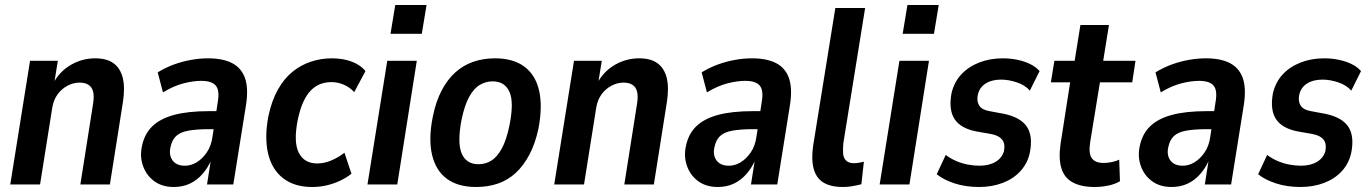

<svg xmlns="http://www.w3.org/2000/svg" viewBox="-20 -737 5470 767"><path d="M21 0 100 -494H211L196 -401H191Q217 -451 262.5 -477.5Q308 -504 360 -504Q407 -504 434 -484Q461 -464 470.5 -425.5Q480 -387 471 -329L419 0H301L351 -317Q357 -352 352 -371Q347 -390 333 -398.5Q319 -407 298 -407Q273 -407 249.5 -394.5Q226 -382 210 -360Q194 -338 189 -308L140 0Z M674 10Q628 10 596.5 -13Q565 -36 551.5 -73.5Q538 -111 547 -153Q557 -202 588.5 -232.5Q620 -263 675.5 -278Q731 -293 815 -293H860L850 -221H816Q765 -221 732.5 -215Q700 -209 683.5 -193.5Q667 -178 661 -149Q654 -117 669.5 -96Q685 -75 719 -75Q743 -75 765.5 -88.5Q788 -102 806 -128Q824 -154 829 -192L850 -330Q858 -376 842 -395Q826 -414 784 -414Q752 -414 713 -404Q674 -394 631 -368L610 -448Q643 -468 676.5 -480Q710 -492 744.5 -498Q779 -504 811 -504Q870 -504 907 -485Q944 -466 958.5 -425.5Q973 -385 963 -319L912 0H807L823 -102H826Q811 -67 788.5 -41.5Q766 -16 737.5 -3Q709 10 674 10Z M1227 10Q1156 10 1111 -25Q1066 -60 1051 -123.5Q1036 -187 1052 -272Q1065 -334 1089.5 -378Q1114 -422 1147.5 -449.5Q1181 -477 1221.5 -490.5Q1262 -504 1306 -504Q1351 -504 1386 -490.5Q1421 -477 1440 -453L1395 -369Q1378 -388 1354 -398.5Q1330 -409 1304 -409Q1281 -409 1260.5 -401.5Q1240 -394 1222.5 -376.5Q1205 -359 1191.5 -329.5Q1178 -300 1169 -256Q1152 -168 1174 -126Q1196 -84 1247 -84Q1275 -84 1303.5 -96Q1332 -108 1356 -127L1384 -43Q1364 -27 1338.5 -15Q1313 -3 1285 3.5Q1257 10 1227 10Z M1540 -602 1559 -717H1684L1665 -602ZM1448 0 1527 -494H1645L1567 0Z M1882 10Q1810 10 1765.5 -22.5Q1721 -55 1706 -118.5Q1691 -182 1709 -271Q1721 -331 1744 -375Q1767 -419 1798.5 -447.5Q1830 -476 1870 -490Q1910 -504 1958 -504Q2030 -504 2074.5 -471Q2119 -438 2133.5 -375.5Q2148 -313 2131 -223Q2118 -163 2095 -119.5Q2072 -76 2041 -47Q2010 -18 1970 -4Q1930 10 1882 10ZM1891 -81Q1920 -81 1943 -95.5Q1966 -110 1984.5 -143.5Q2003 -177 2015 -235Q2034 -329 2015 -370.5Q1996 -412 1948 -412Q1921 -412 1897 -398Q1873 -384 1854.5 -350.5Q1836 -317 1824 -260Q1806 -166 1824.5 -123.5Q1843 -81 1891 -81Z M2194 0 2273 -494H2384L2369 -401H2364Q2390 -451 2435.5 -477.5Q2481 -504 2533 -504Q2580 -504 2607 -484Q2634 -464 2643.5 -425.5Q2653 -387 2644 -329L2592 0H2474L2524 -317Q2530 -352 2525 -371Q2520 -390 2506 -398.5Q2492 -407 2471 -407Q2446 -407 2422.5 -394.5Q2399 -382 2383 -360Q2367 -338 2362 -308L2313 0Z M2847 10Q2801 10 2769.5 -13Q2738 -36 2724.5 -73.5Q2711 -111 2720 -153Q2730 -202 2761.5 -232.5Q2793 -263 2848.5 -278Q2904 -293 2988 -293H3033L3023 -221H2989Q2938 -221 2905.5 -215Q2873 -209 2856.5 -193.5Q2840 -178 2834 -149Q2827 -117 2842.5 -96Q2858 -75 2892 -75Q2916 -75 2938.5 -88.5Q2961 -102 2979 -128Q2997 -154 3002 -192L3023 -330Q3031 -376 3015 -395Q2999 -414 2957 -414Q2925 -414 2886 -404Q2847 -394 2804 -368L2783 -448Q2816 -468 2849.5 -480Q2883 -492 2917.5 -498Q2952 -504 2984 -504Q3043 -504 3080 -485Q3117 -466 3131.5 -425.5Q3146 -385 3136 -319L3085 0H2980L2996 -102H2999Q2984 -67 2961.5 -41.5Q2939 -16 2910.5 -3Q2882 10 2847 10Z M3347 10Q3272 10 3244 -32Q3216 -74 3229 -159L3317 -705H3436L3349 -165Q3347 -143 3348 -125Q3349 -107 3359.5 -96Q3370 -85 3392 -85Q3403 -85 3414.5 -87.5Q3426 -90 3431 -91L3421 -1Q3401 4 3383.5 7Q3366 10 3347 10Z M3586 -602 3605 -717H3730L3711 -602ZM3494 0 3573 -494H3691L3613 0Z M3891 10Q3837 10 3793 -4.5Q3749 -19 3722 -41L3758 -118Q3778 -103 3800.5 -93.5Q3823 -84 3847 -79.5Q3871 -75 3893 -75Q3932 -75 3958 -91Q3984 -107 3991 -135Q3996 -163 3983.5 -179Q3971 -195 3942 -201L3880 -212Q3818 -224 3793.5 -261Q3769 -298 3781 -364Q3791 -408 3819.5 -439Q3848 -470 3891 -487Q3934 -504 3986 -504Q4017 -504 4045 -498Q4073 -492 4095.5 -481Q4118 -470 4133 -453L4094 -375Q4075 -397 4042 -408Q4009 -419 3979 -419Q3942 -419 3917 -403Q3892 -387 3886 -357Q3881 -332 3892 -315Q3903 -298 3933 -293L3992 -282Q4057 -268 4082 -231Q4107 -194 4094 -127Q4085 -85 4057 -54Q4029 -23 3986 -6.5Q3943 10 3891 10Z M4353 10Q4300 10 4266 -8Q4232 -26 4220 -65Q4208 -104 4217 -164L4255 -408H4178L4192 -494H4273L4296 -637H4410L4387 -494H4516L4503 -408H4374L4335 -169Q4328 -124 4341.5 -105Q4355 -86 4389 -86Q4404 -86 4421 -89.5Q4438 -93 4451 -99L4454 -13Q4434 -1 4406.5 4.5Q4379 10 4353 10Z M4660 10Q4614 10 4582.5 -13Q4551 -36 4537.5 -73.5Q4524 -111 4533 -153Q4543 -202 4574.5 -232.5Q4606 -263 4661.5 -278Q4717 -293 4801 -293H4846L4836 -221H4802Q4751 -221 4718.5 -215Q4686 -209 4669.5 -193.5Q4653 -178 4647 -149Q4640 -117 4655.5 -96Q4671 -75 4705 -75Q4729 -75 4751.5 -88.5Q4774 -102 4792 -128Q4810 -154 4815 -192L4836 -330Q4844 -376 4828 -395Q4812 -414 4770 -414Q4738 -414 4699 -404Q4660 -394 4617 -368L4596 -448Q4629 -468 4662.5 -480Q4696 -492 4730.5 -498Q4765 -504 4797 -504Q4856 -504 4893 -485Q4930 -466 4944.5 -425.5Q4959 -385 4949 -319L4898 0H4793L4809 -102H4812Q4797 -67 4774.5 -41.5Q4752 -16 4723.5 -3Q4695 10 4660 10Z M5175 10Q5121 10 5077 -4.5Q5033 -19 5006 -41L5042 -118Q5062 -103 5084.5 -93.5Q5107 -84 5131 -79.5Q5155 -75 5177 -75Q5216 -75 5242 -91Q5268 -107 5275 -135Q5280 -163 5267.5 -179Q5255 -195 5226 -201L5164 -212Q5102 -224 5077.5 -261Q5053 -298 5065 -364Q5075 -408 5103.5 -439Q5132 -470 5175 -487Q5218 -504 5270 -504Q5301 -504 5329 -498Q5357 -492 5379.5 -481Q5402 -470 5417 -453L5378 -375Q5359 -397 5326 -408Q5293 -419 5263 -419Q5226 -419 5201 -403Q5176 -387 5170 -357Q5165 -332 5176 -315Q5187 -298 5217 -293L5276 -282Q5341 -268 5366 -231Q5391 -194 5378 -127Q5369 -85 5341 -54Q5313 -23 5270 -6.5Q5227 10 5175 10Z"/></svg>

Font: Nunito Sans 10pt Condensed
Style: Bold Italic
Weight: 700
Width: 3
Italic angle: -9°
Designer: Vernon Adams
Foundry: Vernon Adams
Version: Version 3.101;gftools[0.9.27]